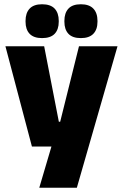

<svg xmlns="http://www.w3.org/2000/svg" viewBox="-20 -710 578 902"><path d="M347.5 -138 252.5 -97 351 -492.5H532L341 172H164.5L241 -87L325 -21.5H130L5.5 -492.5H187.5L256.5 -138ZM177.5 -531Q138.5 -531 119.2 -551.2Q100 -571.5 100 -608V-612Q100 -649 119.2 -669.5Q138.5 -690 177.5 -690Q217.5 -690 236.8 -669.5Q256 -649 256 -612V-608Q256 -571.5 236.8 -551.2Q217.5 -531 177.5 -531ZM360 -531Q320.5 -531 301.5 -551.2Q282.5 -571.5 282.5 -608V-612Q282.5 -649 301.5 -669.5Q320.5 -690 360 -690Q399 -690 418.5 -669.5Q438 -649 438 -612V-608Q438 -571.5 418.5 -551.2Q399 -531 360 -531Z"/></svg>

Font: Anek Odia Medium ExtraBold
Style: Regular
Weight: 800
Version: Version 1.003